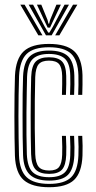

<svg xmlns="http://www.w3.org/2000/svg" viewBox="-20 -796 410 824"><path d="M191 7.5Q117.2 7.5 82.1 -23Q47 -53.5 44 -127.8Q43 -160.2 42.4 -204.4Q41.8 -248.5 41.8 -296.8Q41.8 -345 42.4 -390.4Q43 -435.8 44.2 -470.5Q47.8 -544 81.8 -575.8Q115.8 -607.5 190 -607.5Q263.2 -607.5 297.5 -577.1Q331.8 -546.8 334 -473.8Q334.2 -456 334.1 -432.9Q334 -409.8 333 -388.8H315.5Q317.5 -430.8 316.5 -473Q314.5 -537.5 285.2 -565.4Q256 -593.2 190 -593.2Q123.8 -593.2 94.2 -564.4Q64.8 -535.5 61.8 -469.5Q60.5 -434 59.9 -388.9Q59.2 -343.8 59.2 -296.2Q59.2 -248.8 59.9 -205.2Q60.5 -161.8 61.5 -129.2Q64 -64 94.5 -35.4Q125 -6.8 191 -6.8Q256 -6.8 284.9 -34.8Q313.8 -62.8 316.5 -128.5Q317.2 -147 317.1 -166.1Q317 -185.2 315.5 -212.8H333Q334.2 -190 334.5 -170.5Q334.8 -151 334 -128Q331 -55.5 298.1 -24Q265.2 7.5 191 7.5ZM191 -21Q133.8 -21 107.4 -47.1Q81 -73.2 79 -130Q77.8 -164 77.2 -208.6Q76.8 -253.2 76.8 -301Q76.8 -348.8 77.2 -392.6Q77.8 -436.5 79 -468.5Q81.8 -530.2 108.4 -554.6Q135 -579 190 -579Q246 -579 271.6 -554.9Q297.2 -530.8 299 -472.5Q299.5 -455.2 299.4 -433.8Q299.2 -412.2 298 -388.8H280.5Q281.8 -413 281.9 -434.8Q282 -456.5 281.5 -472Q280.2 -524.2 258.1 -544.4Q236 -564.5 190 -564.5Q144.5 -564.5 121.6 -543.8Q98.8 -523 96.2 -467.2Q95.5 -442.5 94.8 -401.8Q94 -361 93.6 -313.1Q93.2 -265.2 93.6 -218.2Q94 -171.2 95.2 -133.8Q97.8 -78.5 120.4 -57Q143 -35.5 191 -35.5Q236.8 -35.5 258.1 -56.1Q279.5 -76.8 281.5 -129.2Q282.2 -146.5 282.1 -165.4Q282 -184.2 280.5 -212.8H298Q299.5 -182.8 299.6 -164.6Q299.8 -146.5 299 -129Q296.2 -70.5 271.9 -45.8Q247.5 -21 191 -21ZM191 -49.8Q151.5 -49.8 133.2 -68.2Q115 -86.8 113.5 -134.2Q112.5 -167 112 -210Q111.5 -253 111.6 -299.2Q111.8 -345.5 112.2 -389Q112.8 -432.5 113.8 -466.2Q115.8 -514.8 134.1 -532.5Q152.5 -550.2 190 -550.2Q229 -550.2 246.1 -532.4Q263.2 -514.5 264.2 -470.5Q264.5 -455.5 264.4 -435.4Q264.2 -415.2 263 -388.8H245.8Q246.8 -414.8 246.9 -435.1Q247 -455.5 246.8 -470Q246 -505.8 233.6 -520.8Q221.2 -535.8 190 -535.8Q159.5 -535.8 146.1 -520.5Q132.8 -505.2 131.2 -465.5Q130 -424.2 129.4 -365.2Q128.8 -306.2 129.2 -244.6Q129.8 -183 131.2 -134.2Q132.8 -95.8 146 -80Q159.2 -64.2 191 -64.2Q221.8 -64.2 233.6 -79.5Q245.5 -94.8 246.8 -131.5Q247.2 -149 247.2 -166.1Q247.2 -183.2 245.8 -212.8H263Q264.5 -185.5 264.6 -165.8Q264.8 -146 264.2 -131.2Q262.5 -86.2 246 -68Q229.5 -49.8 191 -49.8ZM67.2 -776H85.5L162.2 -644.5H144.5ZM103 -776H122L172 -681.2L187 -656.2H192L207 -681.2L257 -776H276L201.8 -644.5H177.2ZM138.5 -776H157.2L184 -710.5L188 -694.5H191L195 -710.5L222.2 -776H241.2L205 -699.8L194.8 -677.5H184.5L174 -699.8ZM293.5 -776H312L234.8 -644.5H216.8Z"/></svg>

Font: Big Shoulders Inline Display SemiBold
Style: Regular
Weight: 600
Designer: Patric King
Foundry: XO Type Co
Version: Version 1.000